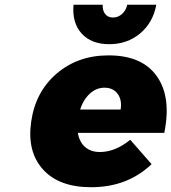

<svg xmlns="http://www.w3.org/2000/svg" viewBox="-20 -785 725 812"><path d="M111.8 -270Q129.9 -397 219.7 -473.9Q309.6 -550.8 439 -550.8Q581.1 -550.8 643.3 -462.6Q705.6 -374.5 674.8 -223.1H309.1Q315.9 -184.1 340.1 -163.1Q364.3 -142.1 402.8 -142.1Q466.8 -142.1 530.8 -193.8L621.1 -90.8Q519 6.8 365.2 6.8Q229.5 6.8 161.6 -68.6Q93.8 -144 111.8 -270ZM291 -765.1H414.1Q413.1 -740.7 424.8 -725.8Q436.5 -710.9 458 -710.9Q479.5 -710.9 496.3 -726.1Q513.2 -741.2 518.1 -765.1H641.1Q627 -689 572.5 -643.6Q518.1 -598.1 441.9 -598.1Q366.2 -598.1 325.2 -643.3Q284.2 -688.5 291 -765.1ZM318.8 -321.8H490.2Q496.6 -362.3 477.5 -388.2Q458.5 -414.1 421.9 -414.1Q387.2 -414.1 359.9 -388.9Q332.5 -363.8 318.8 -321.8Z"/></svg>

Font: Trueno ExtraBold
Style: Italic
Weight: 800
Designer: Julieta Ulanovsky
Foundry: Julieta Ulanovsky
Version: Version 3.001b | FøM Fix